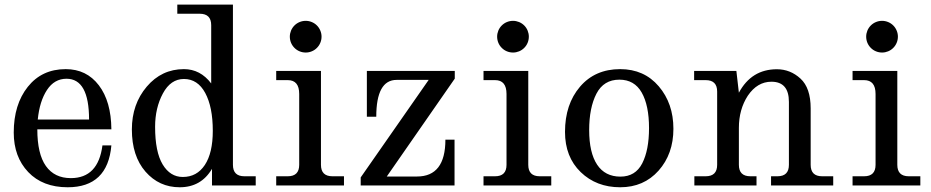

<svg xmlns="http://www.w3.org/2000/svg" viewBox="-20 -791 3971 819"><path d="M268.6 7.8Q162.1 7.8 100.3 -57.1Q38.6 -122.1 38.6 -225.6Q38.6 -345.2 98.6 -420.7Q158.7 -496.1 260.3 -496.1Q349.1 -496.1 401.6 -427.2Q454.1 -358.4 455.1 -239.3H139.2Q139.2 -134.3 175.8 -82.8Q212.4 -31.2 282.2 -31.2Q398.9 -31.2 417 -170.9H455.1Q439.5 7.8 268.6 7.8ZM359.9 -281.2Q359.9 -455.1 263.7 -455.1Q211.9 -455.1 180.4 -407.2Q148.9 -359.4 141.1 -281.2Z M746.6 7.8Q658.7 7.8 600.6 -58.8Q542.5 -125.5 542.5 -238.8Q542.5 -346.7 606 -421.4Q669.4 -496.1 764.6 -496.1Q834.5 -496.1 880.9 -435.1V-683.6Q880.9 -732.4 832 -732.4H736.3V-771.5H973.6V-87.9Q973.6 -39.1 1022.5 -39.1H1070.8V0H884.3V-70.8Q837.9 7.8 746.6 7.8ZM887.7 -232.9Q887.7 -334.5 855.5 -394.3Q823.2 -454.1 764.6 -454.1Q708 -454.1 674.8 -392.3Q641.6 -330.6 641.6 -250Q641.6 -143.1 673.8 -89.6Q706.1 -36.1 759.8 -36.1Q819.8 -36.1 853.8 -87.4Q887.7 -138.7 887.7 -232.9Z M1447.3 0H1158.2V-39.1H1207.5Q1256.3 -39.1 1256.3 -87.9V-390.1Q1256.3 -449.2 1207.5 -449.2H1158.2V-488.3H1349.1V-87.9Q1349.1 -39.1 1397.9 -39.1H1447.3ZM1284.2 -566.9Q1270.5 -566.9 1258.1 -572Q1245.6 -577.1 1236.1 -586.7Q1226.6 -596.2 1221.4 -608.6Q1216.3 -621.1 1216.3 -634.8Q1216.3 -647.9 1221.4 -660.4Q1226.6 -672.9 1236.1 -682.4Q1245.6 -691.9 1258.1 -697Q1270.5 -702.1 1284.2 -702.1Q1297.4 -702.1 1309.8 -697Q1322.3 -691.9 1331.8 -682.4Q1341.3 -672.9 1346.4 -660.4Q1351.6 -647.9 1351.6 -634.8Q1351.6 -621.1 1346.4 -608.6Q1341.3 -596.2 1331.8 -586.7Q1322.3 -577.1 1309.8 -572Q1297.4 -566.9 1284.2 -566.9Z M1918.9 0H1518.6V-34.2L1808.6 -450.2H1671.9Q1585 -450.2 1585 -293H1544.9V-488.3H1919.9V-455.6L1629.9 -38.1H1758.8Q1879.9 -38.1 1879.9 -195.3H1918.9Z M2331.5 0H2042.5V-39.1H2091.8Q2140.6 -39.1 2140.6 -87.9V-390.1Q2140.6 -449.2 2091.8 -449.2H2042.5V-488.3H2233.4V-87.9Q2233.4 -39.1 2282.2 -39.1H2331.5ZM2168.5 -566.9Q2154.8 -566.9 2142.3 -572Q2129.9 -577.1 2120.4 -586.7Q2110.8 -596.2 2105.7 -608.6Q2100.6 -621.1 2100.6 -634.8Q2100.6 -647.9 2105.7 -660.4Q2110.8 -672.9 2120.4 -682.4Q2129.9 -691.9 2142.3 -697Q2154.8 -702.1 2168.5 -702.1Q2181.6 -702.1 2194.1 -697Q2206.5 -691.9 2216.1 -682.4Q2225.6 -672.9 2230.7 -660.4Q2235.8 -647.9 2235.8 -634.8Q2235.8 -621.1 2230.7 -608.6Q2225.6 -596.2 2216.1 -586.7Q2206.5 -577.1 2194.1 -572Q2181.6 -566.9 2168.5 -566.9Z M2625.5 7.8Q2523.9 7.8 2457 -56.9Q2390.1 -121.6 2390.1 -228.5Q2390.1 -346.2 2454.1 -421.1Q2518.1 -496.1 2625.5 -496.1Q2727.5 -496.1 2790 -422.9Q2852.5 -349.6 2852.5 -241.7Q2852.5 -134.3 2789.3 -63.2Q2726.1 7.8 2625.5 7.8ZM2626.5 -37.6Q2690.4 -37.6 2719.5 -94.2Q2748.5 -150.9 2748.5 -244.6Q2748.5 -341.3 2717.3 -396.2Q2686 -451.2 2622.1 -451.2Q2555.2 -451.2 2524.2 -391.4Q2493.2 -331.5 2493.2 -236.3Q2493.2 -139.6 2527.1 -88.6Q2561 -37.6 2626.5 -37.6Z M3270.5 -442.4Q3210.4 -442.4 3169.9 -382.8Q3131.8 -324.2 3131.8 -245.6V-87.9Q3131.8 -39.1 3180.7 -39.1H3207V0H2941.9V-39.1H2990.2Q3039.1 -39.1 3039.1 -87.9V-400.4Q3039.1 -449.2 2990.2 -449.2H2940.9V-488.3H3121.1L3131.8 -395.5Q3185.5 -495.6 3293.9 -495.6Q3351.1 -495.6 3394.5 -455.8Q3438 -416 3438 -328.6V-87.9Q3438 -39.1 3486.8 -39.1H3534.2V0H3269V-39.1H3296.4Q3345.2 -39.1 3345.2 -87.9V-356.4Q3345.2 -442.4 3270.5 -442.4Z M3905.8 0H3616.7V-39.1H3666Q3714.8 -39.1 3714.8 -87.9V-390.1Q3714.8 -449.2 3666 -449.2H3616.7V-488.3H3807.6V-87.9Q3807.6 -39.1 3856.4 -39.1H3905.8ZM3742.7 -566.9Q3729 -566.9 3716.6 -572Q3704.1 -577.1 3694.6 -586.7Q3685.1 -596.2 3679.9 -608.6Q3674.8 -621.1 3674.8 -634.8Q3674.8 -647.9 3679.9 -660.4Q3685.1 -672.9 3694.6 -682.4Q3704.1 -691.9 3716.6 -697Q3729 -702.1 3742.7 -702.1Q3755.9 -702.1 3768.3 -697Q3780.8 -691.9 3790.3 -682.4Q3799.8 -672.9 3804.9 -660.4Q3810.1 -647.9 3810.1 -634.8Q3810.1 -621.1 3804.9 -608.6Q3799.8 -596.2 3790.3 -586.7Q3780.8 -577.1 3768.3 -572Q3755.9 -566.9 3742.7 -566.9Z"/></svg>

Font: Munson
Style: Regular
Weight: 400
Designer: Paul James MIller
Foundry: High-Logic / Made with FontCreator
Version: Version 2.10;May 5, 2019;FontCreator 11.5.0.2430 64-bit